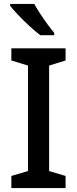

<svg xmlns="http://www.w3.org/2000/svg" viewBox="-20 -961 394 981"><path d="M315 0H38V-62L123 -87V-626L38 -652V-714H315V-652L231 -626V-87L315 -62ZM155 -941Q167 -919 185 -891.5Q203 -864 222 -838Q241 -812 257 -793V-781H186Q162 -799 131.5 -827Q101 -855 73.5 -884Q46 -913 32 -931V-941Z"/></svg>

Font: Noto Sans Myanmar Medium
Style: Regular
Weight: 500
Designer: Monotype Design Team
Foundry: Monotype Imaging Inc.
Version: Version 2.107; ttfautohint (v1.8.4.7-5d5b)